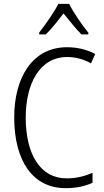

<svg xmlns="http://www.w3.org/2000/svg" viewBox="-20 -970 542 1000"><path d="M340 -950H284C262 -906 215 -840 184 -800V-791H219C249 -820 283 -864 311 -900C341 -863 374 -821 404 -791H440V-800C411 -835 362 -905 340 -950ZM330 -673C373 -673 415 -662 454 -640L476 -689C432 -712 383 -724 329 -724C147 -724 54 -563 54 -359C54 -133 150 10 322 10C379 10 425 -1 462 -18V-70C425 -54 381 -41 327 -41C190 -41 114 -166 114 -358C114 -533 186 -673 330 -673Z"/></svg>

Font: Noto Sans Display SemiCondensed Light
Style: Regular
Weight: 300
Width: 4
Designer: Monotype Design Team
Foundry: Monotype Imaging Inc.
Version: Version 1.900